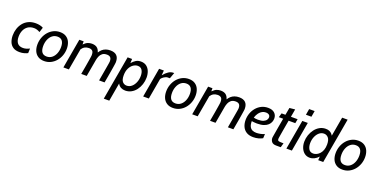

<svg xmlns="http://www.w3.org/2000/svg" viewBox="-18 -1750 5908 2992"><g transform="rotate(20 2936.0 -254.0)"><path d="M210 10Q142 10 101 -18Q60 -46 41.5 -93.5Q23 -141 23 -199Q23 -258 40.5 -311.5Q58 -365 92.5 -408Q127 -451 179 -475.5Q231 -500 299 -500Q336 -500 369.5 -492Q403 -484 423 -471L397 -390Q374 -404 349.5 -412Q325 -420 299 -420Q238 -420 197.5 -392Q157 -364 136.5 -317Q116 -270 116 -212Q116 -144 146 -106.5Q176 -69 239 -69Q290 -69 347 -99L344 -22Q322 -10 288 0Q254 10 210 10Z M618 10Q556 10 514.5 -17.5Q473 -45 453 -91.5Q433 -138 433 -197Q433 -257 453 -312Q473 -367 509 -409Q545 -451 594 -475.5Q643 -500 702 -500Q764 -500 805.5 -472.5Q847 -445 867 -397.5Q887 -350 887 -292Q887 -232 867 -177.5Q847 -123 811 -81Q775 -39 726 -14.5Q677 10 618 10ZM631 -70Q681 -70 717.5 -99Q754 -128 774 -177Q794 -226 794 -285Q794 -352 767.5 -386Q741 -420 689 -420Q639 -420 602.5 -391Q566 -362 546 -313Q526 -264 526 -205Q526 -138 552 -104Q578 -70 631 -70Z M936 0 1022 -490H1094V-438Q1132 -476 1164 -488Q1196 -500 1230 -500Q1256 -500 1282 -492.5Q1308 -485 1328 -464Q1348 -443 1360 -402Q1378 -432 1402.5 -454Q1427 -476 1460.5 -488Q1494 -500 1535 -500Q1605 -500 1641 -465Q1677 -430 1677 -360Q1677 -353 1676 -343.5Q1675 -334 1672 -313.5Q1669 -293 1663 -255.5Q1657 -218 1646.5 -156Q1636 -94 1619 0H1528Q1544 -92 1554.5 -152Q1565 -212 1571 -247.5Q1577 -283 1580 -301.5Q1583 -320 1583.5 -327.5Q1584 -335 1584 -340Q1584 -380 1565 -400Q1546 -420 1506 -420Q1459 -420 1431.5 -398Q1404 -376 1391 -344Q1378 -312 1373 -284L1323 0H1232Q1248 -88 1258 -146.5Q1268 -205 1273.5 -240Q1279 -275 1282 -293.5Q1285 -312 1285.5 -320.5Q1286 -329 1286 -334Q1286 -384 1265 -402Q1244 -420 1209 -420Q1172 -420 1142 -404.5Q1112 -389 1090 -356L1027 0Z M1694 242 1823 -490H1897L1894 -420Q1927 -458 1961 -479Q1995 -500 2042 -500Q2098 -500 2135 -472Q2172 -444 2190.5 -397Q2209 -350 2209 -293Q2209 -235 2191 -180.5Q2173 -126 2140.5 -83Q2108 -40 2062.5 -15Q2017 10 1963 10Q1923 10 1890.5 -7Q1858 -24 1838 -62L1785 242ZM1958 -70Q2004 -70 2039.5 -100.5Q2075 -131 2095 -180.5Q2115 -230 2115 -287Q2115 -346 2091.5 -383Q2068 -420 2019 -420Q1980 -420 1943.5 -394.5Q1907 -369 1884 -321Q1861 -273 1861 -206Q1861 -132 1889 -101Q1917 -70 1958 -70Z M2259 0 2345 -490H2424L2417 -409Q2459 -459 2497 -483.5Q2535 -508 2575 -508H2589L2553 -409H2520Q2492 -409 2460.5 -389Q2429 -369 2414 -346L2353 0Z M2754 10Q2692 10 2650.5 -17.5Q2609 -45 2589 -91.5Q2569 -138 2569 -197Q2569 -257 2589 -312Q2609 -367 2645 -409Q2681 -451 2730 -475.5Q2779 -500 2838 -500Q2900 -500 2941.5 -472.5Q2983 -445 3003 -397.5Q3023 -350 3023 -292Q3023 -232 3003 -177.5Q2983 -123 2947 -81Q2911 -39 2862 -14.5Q2813 10 2754 10ZM2767 -70Q2817 -70 2853.5 -99Q2890 -128 2910 -177Q2930 -226 2930 -285Q2930 -352 2903.5 -386Q2877 -420 2825 -420Q2775 -420 2738.5 -391Q2702 -362 2682 -313Q2662 -264 2662 -205Q2662 -138 2688 -104Q2714 -70 2767 -70Z M3072 0 3158 -490H3230V-438Q3268 -476 3300 -488Q3332 -500 3366 -500Q3392 -500 3418 -492.5Q3444 -485 3464 -464Q3484 -443 3496 -402Q3514 -432 3538.5 -454Q3563 -476 3596.5 -488Q3630 -500 3671 -500Q3741 -500 3777 -465Q3813 -430 3813 -360Q3813 -353 3812 -343.5Q3811 -334 3808 -313.5Q3805 -293 3799 -255.5Q3793 -218 3782.5 -156Q3772 -94 3755 0H3664Q3680 -92 3690.5 -152Q3701 -212 3707 -247.5Q3713 -283 3716 -301.5Q3719 -320 3719.5 -327.5Q3720 -335 3720 -340Q3720 -380 3701 -400Q3682 -420 3642 -420Q3595 -420 3567.5 -398Q3540 -376 3527 -344Q3514 -312 3509 -284L3459 0H3368Q3384 -88 3394 -146.5Q3404 -205 3409.5 -240Q3415 -275 3418 -293.5Q3421 -312 3421.5 -320.5Q3422 -329 3422 -334Q3422 -384 3401 -402Q3380 -420 3345 -420Q3308 -420 3278 -404.5Q3248 -389 3226 -356L3163 0Z M4084 10Q4016 10 3971.5 -18Q3927 -46 3905.5 -94Q3884 -142 3884 -202Q3884 -260 3903 -313.5Q3922 -367 3957.5 -409Q3993 -451 4042 -475.5Q4091 -500 4151 -500Q4222 -500 4259.5 -465Q4297 -430 4297 -375Q4297 -347 4286 -318Q4275 -289 4249 -264.5Q4223 -240 4179 -225Q4135 -210 4069 -210Q4042 -210 4016.5 -213Q3991 -216 3981 -218Q3981 -159 3998 -127Q4015 -95 4044 -82.5Q4073 -70 4108 -70Q4137 -70 4174 -77Q4211 -84 4243 -99L4239 -28Q4211 -12 4171.5 -1Q4132 10 4084 10ZM4061 -271Q4121 -271 4154 -286Q4187 -301 4200.5 -322.5Q4214 -344 4214 -364Q4214 -384 4204 -396.5Q4194 -409 4177.5 -414.5Q4161 -420 4142 -420Q4111 -420 4083 -405.5Q4055 -391 4031.5 -360.5Q4008 -330 3991 -281Q4002 -277 4019 -274Q4036 -271 4061 -271Z M4469 10Q4415 10 4393 -17.5Q4371 -45 4371 -81Q4371 -84 4371.5 -90Q4372 -96 4375 -113.5Q4378 -131 4384 -167Q4390 -203 4400.5 -264Q4411 -325 4428 -420H4356L4376 -490H4440L4462 -611L4554 -620L4531 -490H4642L4629 -420H4518Q4499 -313 4488.5 -251Q4478 -189 4473 -158.5Q4468 -128 4466.5 -117Q4465 -106 4465 -101Q4465 -74 4481 -68Q4497 -62 4540 -62H4564L4544 10Z M4634 0 4720 -490H4811L4725 0ZM4740 -600 4757 -700H4848L4831 -600Z M5022 10Q4973 10 4936.5 -17Q4900 -44 4879.5 -91Q4859 -138 4859 -197Q4859 -254 4877.5 -308Q4896 -362 4929 -405.5Q4962 -449 5007.5 -474.5Q5053 -500 5107 -500Q5142 -500 5167 -489.5Q5192 -479 5211 -457.5Q5230 -436 5245 -403L5224 -396L5286 -750H5377L5245 0H5162L5166 -62Q5135 -27 5098 -8.5Q5061 10 5022 10ZM5052 -70Q5080 -70 5108 -83.5Q5136 -97 5159 -123Q5182 -149 5195.5 -187.5Q5209 -226 5209 -277Q5209 -352 5179.5 -386Q5150 -420 5107 -420Q5063 -420 5028 -390Q4993 -360 4973 -311Q4953 -262 4953 -205Q4953 -149 4976.5 -109.5Q5000 -70 5052 -70Z M5564 10Q5502 10 5460.5 -17.5Q5419 -45 5399 -91.5Q5379 -138 5379 -197Q5379 -257 5399 -312Q5419 -367 5455 -409Q5491 -451 5540 -475.5Q5589 -500 5648 -500Q5710 -500 5751.5 -472.5Q5793 -445 5813 -397.5Q5833 -350 5833 -292Q5833 -232 5813 -177.5Q5793 -123 5757 -81Q5721 -39 5672 -14.5Q5623 10 5564 10ZM5577 -70Q5627 -70 5663.5 -99Q5700 -128 5720 -177Q5740 -226 5740 -285Q5740 -352 5713.5 -386Q5687 -420 5635 -420Q5585 -420 5548.5 -391Q5512 -362 5492 -313Q5472 -264 5472 -205Q5472 -138 5498 -104Q5524 -70 5577 -70Z"/></g></svg>

Font: Cabin VF Beta
Style: Italic
Weight: 400
Italic angle: -7°
Designer: Pablo Impallari
Foundry: Pablo Impallari. http://www.impallari.com Igino Marini. http://www.ikern.com
Version: Version 2.300